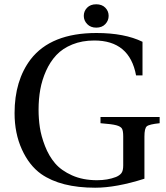

<svg xmlns="http://www.w3.org/2000/svg" viewBox="-20 -861 774 896"><path d="M48 -333Q48 -485 123 -584Q218 -707 430 -707Q561 -707 645 -666V-509H615Q585 -672 420 -672Q363 -672 317.5 -653.5Q272 -635 243 -604Q214 -573 195 -530.5Q176 -488 168 -443.5Q160 -399 160 -349Q160 -307 166 -266.5Q172 -226 190 -179.5Q208 -133 237 -99Q266 -65 316.5 -42.5Q367 -20 433 -20Q482 -20 521 -35Q538 -42 546.5 -53Q555 -64 555 -89V-224Q555 -251 549 -261Q543 -271 522.5 -276.5Q502 -282 449 -286V-315H725V-286Q676 -281 665 -271.5Q654 -262 654 -224V-27Q522 15 424 15Q264 15 172 -49Q116 -89 82 -164Q48 -239 48 -333ZM429 -732Q403 -732 387 -748.5Q371 -765 371 -787Q371 -809 386.5 -825Q402 -841 429 -841Q456 -841 471.5 -825Q487 -809 487 -787Q487 -765 471.5 -748.5Q456 -732 429 -732Z"/></svg>

Font: Heuristica
Style: Regular
Weight: 400
Version: Version 1.0.1 ; ttfautohint (v1.4.1)